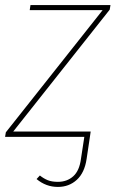

<svg xmlns="http://www.w3.org/2000/svg" viewBox="-30 -539 455 756"><path d="M402 -501 22 -21H327L324 0L311 87Q303 141 272.5 169Q242 197 198 197Q151 197 114 166L127 152Q142 164 158 170.5Q174 177 198 177Q234 177 258.5 155Q283 133 289 85L302 0H-10L-7 -18L374 -499H87L90 -519H405Z"/></svg>

Font: FiraGO Thin
Style: Italic
Weight: 100
Italic angle: -8°
Designer: bBox Type GmbH
Foundry: bBox Type GmbH
Version: Version 1.001